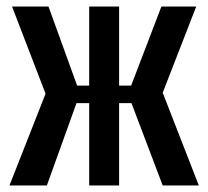

<svg xmlns="http://www.w3.org/2000/svg" viewBox="-20 -570 640 590"><path d="M124 0 215 -253H254V0H346V-253H384L480 0H591L480 -285L583 -550H476L383 -307H346V-550H254V-307H217L129 -550H17L120 -282L9 0Z"/></svg>

Font: Tekne LDO
Style: Bold
Weight: 700
Monospace: yes
Designer: Alessio Laiso, Mario Rullo, Paolo Rosset
Foundry: Alessio Laiso
Version: Version 1.000;hotconv 1.0.109;makeotfexe 2.5.65596